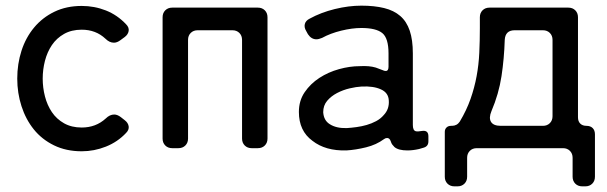

<svg xmlns="http://www.w3.org/2000/svg" viewBox="-20 -524 2147 679"><path d="M269 11Q214 11 171 -10Q128 -31 99.5 -66.5Q71 -102 56 -148.5Q41 -195 41 -246Q41 -298 56 -344.5Q71 -391 100.5 -426.5Q130 -462 172.5 -482.5Q215 -503 269 -503Q314 -503 354.5 -487Q395 -471 426 -438Q437 -427 435 -414.5Q433 -402 421 -393L406 -382Q394 -373 383 -373Q367 -373 353 -387Q319 -419 269 -419Q233 -419 206.5 -404Q180 -389 163.5 -364.5Q147 -340 139 -309Q131 -278 131 -246Q131 -214 139 -183Q147 -152 163.5 -127.5Q180 -103 206.5 -88Q233 -73 269 -73Q319 -73 354 -105Q368 -119 384 -119Q395 -119 407 -110L421 -99Q433 -90 435 -77.5Q437 -65 426 -54Q396 -22 354.5 -5.5Q313 11 269 11Z M555 -34V-463Q555 -478 564.5 -487.5Q574 -497 589 -497H892Q907 -497 916.5 -487.5Q926 -478 926 -463V-34Q926 -19 916.5 -9.5Q907 0 892 0H870Q855 0 845.5 -9.5Q836 -19 836 -34V-383Q836 -398 826.5 -407.5Q817 -417 802 -417H679Q664 -417 654.5 -407.5Q645 -398 645 -383V-34Q645 -19 635.5 -9.5Q626 0 611 0H589Q574 0 564.5 -9.5Q555 -19 555 -34Z M1205 8Q1131 10 1085 -26Q1037 -61 1037 -128Q1037 -168 1057.5 -198Q1078 -228 1109.5 -248.5Q1141 -269 1179 -279.5Q1217 -290 1252 -290Q1286 -292 1309 -285L1333 -276Q1339 -273 1344 -273Q1354 -273 1354 -288V-335Q1354 -389 1332 -407Q1310 -425 1258 -425Q1225 -425 1186.5 -415.5Q1148 -406 1119 -390Q1107 -385 1099 -385Q1081 -385 1069 -403L1063 -414Q1055 -427 1058 -439Q1061 -451 1075 -458Q1115 -480 1164 -492Q1213 -504 1258 -504Q1304 -504 1338.5 -495.5Q1373 -487 1395.5 -467.5Q1418 -448 1429 -415.5Q1440 -383 1440 -335V-82Q1440 -63 1450 -60Q1457 -58 1473 -61Q1495 -64 1495 -42V-24Q1495 -7 1479 -2L1462 3Q1440 8 1421 8Q1389 8 1375 -4Q1371 -8 1367.5 -12.5Q1364 -17 1362 -24Q1358 -36 1349 -36Q1343 -36 1338 -32Q1311 -12 1274.5 -3Q1238 6 1205 8ZM1206 -71Q1222 -72 1240.5 -74.5Q1259 -77 1276.5 -82Q1294 -87 1310 -95.5Q1326 -104 1337 -117Q1357 -138 1355 -168Q1354 -196 1327 -208Q1301 -220 1259 -218Q1240 -217 1216.5 -211.5Q1193 -206 1172 -195Q1151 -184 1137 -167.5Q1123 -151 1123 -127Q1125 -98 1146 -85Q1169 -70 1206 -71Z M1553 101V-58Q1553 -67 1559 -73Q1565 -79 1575 -79H1578Q1596 -79 1606 -94Q1630 -134 1644 -174Q1658 -214 1665.5 -254.5Q1673 -295 1675 -337.5Q1677 -380 1677 -425V-463Q1677 -478 1686.5 -487.5Q1696 -497 1711 -497H1990Q2005 -497 2014.5 -487.5Q2024 -478 2024 -463V-109Q2024 -95 2032 -87Q2040 -79 2054 -79Q2068 -79 2076 -71Q2084 -63 2084 -49V101Q2084 116 2074.5 125.5Q2065 135 2050 135H2039Q2024 135 2014.5 125.5Q2005 116 2005 101V34Q2005 19 1995.5 9.5Q1986 0 1971 0H1666Q1651 0 1641.5 9.5Q1632 19 1632 34V101Q1632 116 1622.5 125.5Q1613 135 1598 135H1587Q1572 135 1562.5 125.5Q1553 116 1553 101ZM1751 -79H1900Q1915 -79 1924.5 -88.5Q1934 -98 1934 -113V-383Q1934 -398 1924.5 -407.5Q1915 -417 1900 -417H1800Q1767 -417 1765 -383Q1763 -317 1753.5 -254.5Q1744 -192 1718 -131Q1708 -107 1716.5 -93Q1725 -79 1751 -79Z"/></svg>

Font: Higure Gothic Medium
Style: Regular
Weight: 500
Designer: Yoshimichi Ohira
Foundry: Positype
Version: Version 1.000